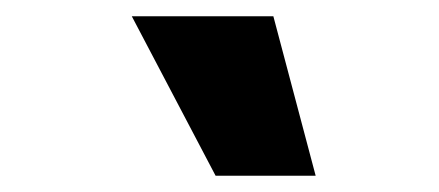

<svg xmlns="http://www.w3.org/2000/svg" viewBox="-20 -785 540 236"><path d="M245 -569 142 -765H316L368 -569Z"/></svg>

Font: Nunito Sans 7pt SemiCondensed Black
Style: Italic
Weight: 900
Width: 4
Italic angle: -9°
Designer: Vernon Adams
Foundry: Vernon Adams
Version: Version 3.101;gftools[0.9.27]